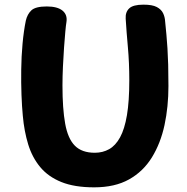

<svg xmlns="http://www.w3.org/2000/svg" viewBox="-20 -796 801 824"><path d="M90.8 -707.3Q97.1 -735.2 114.9 -751.8Q132.8 -768.3 180.7 -768.3Q226.3 -768.3 248.2 -750.5Q270 -732.7 265.2 -701.6Q263 -689.3 260.3 -659.9Q257.6 -630.6 254.8 -591.3Q252.1 -552 250.1 -509.8Q248.1 -467.6 248.1 -429.4Q248.1 -329.4 259.7 -265.3Q271.2 -201.2 301.2 -170.8Q331.2 -140.4 386.9 -140.4Q420.9 -140.4 448.4 -155.8Q475.9 -171.2 495.3 -206.6Q514.7 -241.9 524.8 -301.7Q534.9 -361.4 534.9 -451Q534.9 -527 528.9 -592.7Q522.9 -658.4 519.4 -716.1Q517.7 -744.2 534.6 -760.1Q551.4 -776 595.3 -776Q633.4 -776.2 652.8 -765.9Q672.1 -755.7 679.9 -739.4Q687.7 -723.1 688.7 -704.1Q691.7 -675.1 694.2 -647.4Q696.7 -619.7 698.7 -588.4Q700.7 -557.2 701.8 -518.1Q702.9 -479 702.9 -427Q702.9 -338 686.1 -259.5Q669.2 -181 631.9 -120.5Q594.6 -60 533.7 -26Q472.9 8 383.9 8Q299.7 8 243.3 -14.8Q186.9 -37.6 152.6 -78.9Q118.2 -120.3 101 -176.3Q83.8 -232.3 77.9 -299Q74.1 -338 72.2 -389.4Q70.3 -440.9 71.1 -497.6Q71.8 -554.2 76.8 -608.7Q81.8 -663.1 90.8 -707.3Z"/></svg>

Font: Playpen Sans Deva
Style: Regular
Weight: 400
Designer: Pooja Saxena, Gunjan Panchal, Laura Meseguer, Veronika Burian, José Scaglione
Foundry: TypeTogether
Version: Version 2.000